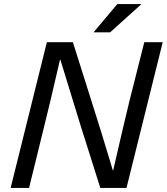

<svg xmlns="http://www.w3.org/2000/svg" viewBox="-20 -918 815 938"><path d="M470 0 373 -307Q317 -487 275 -626H273Q223 -408 192 -285L122 0H32L209 -712H336L433 -405Q478 -264 520 -123L531 -86H533Q582 -300 613 -427L685 -712H775L598 0ZM437 -760 553 -898H671L518 -760Z"/></svg>

Font: CST
Style: Italic
Weight: 400
Italic angle: -14°
Version: Version 1.00